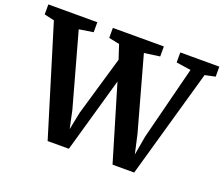

<svg xmlns="http://www.w3.org/2000/svg" viewBox="-139 -926 1293 1109"><g transform="rotate(20 507.5 -371.5)"><path d="M-18.5 -681.5V-743H282.5V-681.5L195.5 -668L320.5 -217L343.5 -108.5L365.5 -217L472 -581.5L443.5 -668L378 -681.5V-743H691.5V-681.5L596 -668L721 -217L747.5 -99L768 -217L882.5 -668L792.5 -681.5V-743H1032.5V-681.5L969 -668L779.5 0H646.5L509 -461L378 0H247.5L43 -667.5Z"/></g></svg>

Font: Merriweather 20pt
Style: Bold
Weight: 700
Version: Version 2.100